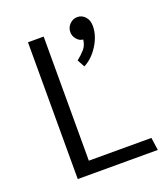

<svg xmlns="http://www.w3.org/2000/svg" viewBox="-132 -804 780 897"><g transform="rotate(-20 258.0 -356.0)"><path d="M357 -712Q379 -712 395 -694.5Q411 -677 411 -648Q411 -601 381.5 -553.5Q352 -506 309 -484L289 -521Q312 -539 328 -557.5Q344 -576 347 -604Q329 -605 315.5 -621Q302 -637 302 -657Q302 -679 318 -695.5Q334 -712 357 -712ZM498 0H100V-680H178V-63H489Z"/></g></svg>

Font: Palanquin
Style: Regular
Weight: 400
Designer: Pria Ravichandran
Version: Version 1.0.4